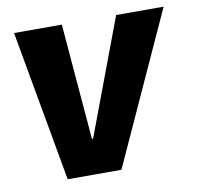

<svg xmlns="http://www.w3.org/2000/svg" viewBox="-65 -598 682 665"><g transform="rotate(-10 276.0 -265.5)"><path d="M26 -531H194L228 -123H232L385 -531H552L310 0H121Z"/></g></svg>

Font: Szlgxwxxxixliatcpuztgldltzi
Style: Regular
Weight: 700
Italic angle: -8°
Designer: Carrois Corporate & Edenspiekermann
Foundry: Carrois Corporate GbR & Edenspiekermann AG
Version: Version 2.001